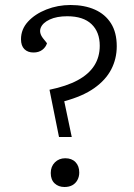

<svg xmlns="http://www.w3.org/2000/svg" viewBox="-20 -736 537 768"><path d="M178 -377Q246 -391 290.5 -415Q335 -439 357 -473.5Q379 -508 379 -553Q379 -608 346 -639.5Q313 -671 249 -671Q207 -671 179 -658Q151 -645 143 -625Q135 -605 152 -583L168 -563Q163 -547 149 -536.5Q135 -526 114 -526Q91 -526 77.5 -539.5Q64 -553 64 -579Q64 -619 92 -649.5Q120 -680 165.5 -698Q211 -716 262 -716Q318 -716 359.5 -697.5Q401 -679 424 -642.5Q447 -606 447 -551Q447 -501 425 -458.5Q403 -416 357 -383.5Q311 -351 237 -331L267 -188H216ZM183 -44Q183 -70 199.5 -86.5Q216 -103 241 -103Q267 -103 282 -87.5Q297 -72 297 -46Q297 -29 289.5 -15.5Q282 -2 269 5Q256 12 238 12Q214 12 198.5 -2.5Q183 -17 183 -44Z"/></svg>

Font: Literata Light
Style: Italic
Weight: 300
Italic angle: -2°
Designer: Latin by Veronika Burian and Jose Scaglione. Greek by Irene Vlachou. Cyrillic by Vera Evstafieva
Foundry: TypeTogether
Version: Version 3.103;gftools[0.9.29]